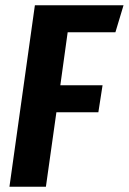

<svg xmlns="http://www.w3.org/2000/svg" viewBox="-20 -712 491 732"><path d="M451 -692 420 -589H238L210 -387H371L355 -284H195L155 0H16L113 -692Z"/></svg>

Font: Fira Sans Extra Condensed SemiBold
Style: Italic
Weight: 600
Width: 3
Italic angle: -8°
Designer: Carrois Corporate & Edenspiekermann AG
Foundry: Carrois Corporate GbR & Edenspiekermann AG
Version: Version 4.203